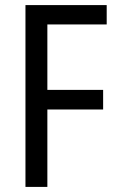

<svg xmlns="http://www.w3.org/2000/svg" viewBox="-20 -734 462 754"><path d="M166 0H80V-714H399V-638H166V-381H385V-304H166Z"/></svg>

Font: Noto Sans Ethiopic Cond
Style: Regular
Weight: 400
Width: 3
Designer: Monotype Design Team
Foundry: Monotype Imaging Inc.
Version: Version 2.102; ttfautohint (v1.8.4.7-5d5b)